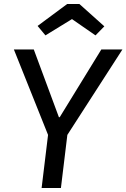

<svg xmlns="http://www.w3.org/2000/svg" viewBox="-20 -935 629 955"><path d="M315 -264 283 0H187L219 -264L49 -689H148L273 -352H277L484 -689H589ZM206 -759 167 -806 314 -915H375L499 -804L455 -759L338 -840Z"/></svg>

Font: Yekcdsyqcyvpieeyorgstswgcgt
Style: Regular
Weight: 400
Italic angle: -8°
Designer: Carrois Corporate & Edenspiekermann
Foundry: Carrois Corporate GbR & Edenspiekermann AG
Version: Version 2.001